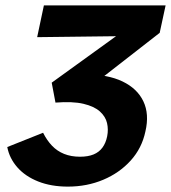

<svg xmlns="http://www.w3.org/2000/svg" viewBox="-20 -678 635 713"><path d="M232 15Q170 15 122 -4Q74 -23 44.5 -56.5Q15 -90 7 -132L140 -185Q154 -157 173 -137Q192 -117 218 -106.5Q244 -96 277 -96Q307 -96 327.5 -104.5Q348 -113 360.5 -130Q373 -147 378 -172Q383 -197 377.5 -221Q372 -245 351 -264Q330 -283 290 -292.5Q250 -302 186 -297L172 -371L507 -613L532 -545L118 -540L143 -658H595L573 -556L284 -331L294 -402Q380 -402 435 -375.5Q490 -349 512.5 -301.5Q535 -254 520 -190Q507 -128 465.5 -82Q424 -36 363.5 -10.5Q303 15 232 15Z"/></svg>

Font: Ysabeau Infant ExtraBold
Style: Italic
Weight: 800
Italic angle: -12°
Designer: Christian Thalmann (Catharsis Fonts)
Version: Version 2.001;gftools[0.9.30]; featfreeze: ss01,ss02,lnum